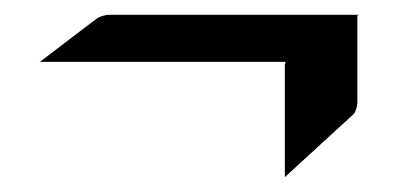

<svg xmlns="http://www.w3.org/2000/svg" viewBox="-20 -275 560 261"><path d="M34.2 -190.9H368.2C368.2 -189.9 367.2 -188 367.2 -187V-34.2L460.9 -120.1C463.9 -124 465.8 -130.9 465.8 -136.2V-253.9L467.8 -254.9H127.9C124 -254.9 116.2 -252.9 111.8 -250Z"/></svg>

Font: Pierce
Style: Roman
Weight: 500
Version: Version 0.2.0